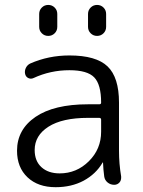

<svg xmlns="http://www.w3.org/2000/svg" viewBox="-20 -780 588 787"><path d="M340.8 -669.9V-722.7Q340.8 -738.3 351.6 -749Q362.3 -759.8 377.9 -759.8Q393.6 -759.8 404.3 -749Q415 -738.3 415 -722.7V-669.9Q415 -654.3 404.3 -643.6Q393.6 -632.8 377.9 -632.8Q362.3 -632.8 351.6 -643.6Q340.8 -654.3 340.8 -669.9ZM140.6 -669.9V-722.7Q140.6 -738.3 151.4 -749Q162.1 -759.8 177.7 -759.8Q193.4 -759.8 204.1 -749Q214.8 -738.3 214.8 -722.7V-669.9Q214.8 -654.3 204.1 -643.6Q193.4 -632.8 177.7 -632.8Q162.1 -632.8 151.4 -643.6Q140.6 -654.3 140.6 -669.9ZM264.6 -552.7Q374 -552.7 420.9 -507.8Q467.8 -462.9 467.8 -359.4V-162.1Q467.8 -108.4 476.6 -56.6Q476.6 -53.7 476.6 -51.8Q476.6 -41 470.7 -33.2Q461.9 -22.5 448.2 -22.5Q432.6 -22.5 420.9 -32.2Q409.2 -42 407.2 -56.6Q403.3 -85 402.3 -113.3Q402.3 -114.3 401.4 -114.3Q400.4 -114.3 400.4 -113.3Q373 -66.4 322.3 -39.1Q272.5 -12.7 208 -12.7Q135.7 -12.7 92.8 -53.2Q49.8 -93.8 49.8 -162.1Q49.8 -249 125.5 -300.8Q201.2 -352.5 340.8 -352.5H386.7Q394.5 -352.5 394.5 -359.4Q394.5 -433.6 366.2 -462.9Q337.9 -492.2 264.6 -492.2Q186.5 -492.2 117.2 -460Q106.4 -455.1 96.2 -460Q85.9 -464.8 83 -476.6Q80.1 -489.3 85.9 -501.5Q91.8 -513.7 103.5 -519.5Q178.7 -552.7 264.6 -552.7ZM122.1 -165Q122.1 -120.1 149.9 -94.7Q177.7 -69.3 224.6 -69.3Q293.9 -69.3 344.2 -119.1Q394.5 -168.9 394.5 -240.2V-289.1Q394.5 -296.9 386.7 -296.9H340.8Q235.4 -296.9 178.7 -260.7Q122.1 -224.6 122.1 -165Z"/></svg>

Font: Gen Jyuu Gothic P Normal
Style: Regular
Weight: 300
Designer: [Source Han Sans]
Ryoko NISHIZUKA  (kana & ideographs); Paul D. Hunt (Latin, Greek & Cyrillic); Wenlong ZHANG  (bopomofo
Version: Version 1.002.20150607